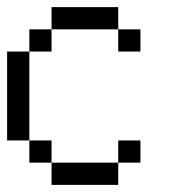

<svg xmlns="http://www.w3.org/2000/svg" viewBox="-20 -520 478 540"><path d="M125 -437.5V-500H187.5V-437.5ZM187.5 -437.5V-500H250V-437.5ZM250 -437.5V-500H312.5V-437.5ZM62.5 -375V-437.5H125V-375ZM0 -312.5V-375H62.5V-312.5ZM0 -250V-312.5H62.5V-250ZM0 -187.5V-250H62.5V-187.5ZM0 -125V-187.5H62.5V-125ZM62.5 -62.5V-125H125V-62.5ZM125 0V-62.5H187.5V0ZM187.5 0V-62.5H250V0ZM250 0V-62.5H312.5V0ZM312.5 -375V-437.5H375V-375ZM312.5 -62.5V-125H375V-62.5Z"/></svg>

Font: AprilSans
Style: Regular
Weight: 400
Designer: typesprite
Version: Version 1.001;PS 001.001;hotconv 1.0.88;makeotf.lib2.5.64775